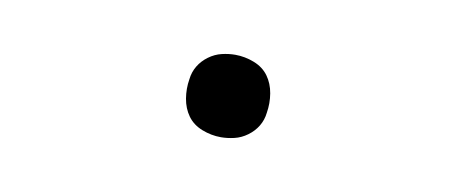

<svg xmlns="http://www.w3.org/2000/svg" viewBox="-28 -457 556 234"><g transform="rotate(10 250.0 -340.0)"><path d="M250 -289Q238 -289 226.5 -293.5Q215 -298 208.5 -307Q202 -316 200 -328Q198 -340 200 -352Q201 -361 205.5 -368.5Q210 -376 217.5 -381.5Q225 -387 233.5 -389Q242 -391 250 -391Q262 -391 273.5 -386.5Q285 -382 291.5 -373Q298 -364 300 -352Q302 -340 300 -328Q299 -319 294.5 -311.5Q290 -304 282.5 -298.5Q275 -293 266.5 -291Q258 -289 250 -289Z"/></g></svg>

Font: Iosevka Slab XLtObl
Style: Regular
Weight: 200
Italic angle: -9°
Monospace: yes
Designer: Belleve Invis
Foundry: Belleve Invis
Version: Version 11.1.1; ttfautohint (v1.8.3)